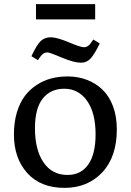

<svg xmlns="http://www.w3.org/2000/svg" viewBox="-20 -888 627 922"><path d="M152.8 -794.9V-868.2H437V-794.9ZM369.1 -586.9Q335 -586.9 278.8 -610.8Q218.3 -636.2 209 -636.2Q195.8 -636.2 186.5 -629.4Q177.2 -622.6 162.1 -599.1L130.9 -618.2Q156.7 -673.3 175.8 -691.2Q194.8 -709 224.1 -709Q252.4 -709 310.1 -685.1Q366.7 -661.1 383.8 -661.1Q393.6 -661.1 401.1 -666.3Q408.7 -671.4 412.8 -676.8Q417 -682.1 428.2 -698.2L459 -679.2Q433.6 -627 415 -606.9Q396.5 -586.9 369.1 -586.9ZM290 14.2Q174.8 14.2 110.8 -57.1Q46.9 -128.4 46.9 -242.2Q46.9 -300.8 61 -348.1Q75.2 -395.5 99.4 -427.2Q123.5 -459 156.7 -480.5Q189.9 -502 226.8 -511.5Q263.7 -521 304.2 -521Q354 -521 396.7 -504.9Q439.5 -488.8 471.9 -457.8Q504.4 -426.8 522.7 -377.7Q541 -328.6 541 -267.1Q541 -134.3 470.9 -60.1Q400.9 14.2 290 14.2ZM304.2 -47.9Q368.7 -47.9 403.8 -97.9Q439 -147.9 439 -243.2Q439 -346.2 397.9 -404.1Q356.9 -461.9 288.1 -461.9Q223.1 -461.9 185.5 -415Q147.9 -368.2 147.9 -272Q147.9 -168.5 189 -108.2Q230 -47.9 304.2 -47.9Z"/></svg>

Font: Literata Book
Style: Regular
Weight: 400
Designer: Latin by Veronika Burian and Jose Scaglione. Greek by Irene Vlachou. Cyrillic by Vera Evstafieva
Foundry: TypeTogether
Version: Version 2.003;PS 002.003;hotconv 1.0.88;makeotf.lib2.5.64775